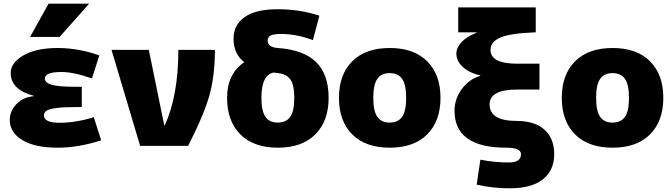

<svg xmlns="http://www.w3.org/2000/svg" viewBox="-20 -790 3641 1040"><path d="M163 -271Q38 -304 38 -395Q38 -450 107 -490Q176 -530 293 -530Q404 -530 518 -490L478 -365Q379 -400 313 -400Q223 -400 223 -365Q223 -342 258.5 -331Q294 -320 388 -320H423V-210H388Q321 -210 282.5 -204.5Q244 -199 231 -189.5Q218 -180 218 -165Q218 -125 303 -125Q390 -125 488 -155L528 -30Q405 10 293 10Q168 10 100.5 -31.5Q33 -73 33 -140Q33 -189 69.5 -226.5Q106 -264 163 -269ZM303 -590H143L243 -770H463Z M872 -110Q946 -271 946 -520H1144Q1144 -380 1114.5 -274Q1085 -168 999 0H739L584 -520H786L870 -110Z M1462 -397Q1396 -384 1396 -260Q1396 -188 1418 -157Q1440 -126 1485 -126Q1530 -126 1552 -157Q1574 -188 1574 -260Q1574 -329 1553.5 -359Q1533 -389 1485 -394Q1469 -396 1462 -397ZM1303 -453Q1245 -498 1245 -580Q1245 -655 1305 -697.5Q1365 -740 1485 -740Q1604 -740 1710 -705L1675 -573Q1584 -606 1505 -606Q1461 -606 1445.5 -597.5Q1430 -589 1430 -570Q1430 -534 1485 -530Q1625 -520 1692.5 -453.5Q1760 -387 1760 -260Q1760 -134 1688 -62Q1616 10 1485 10Q1354 10 1282 -62Q1210 -134 1210 -260Q1210 -390 1303 -453Z M1888 -458Q1960 -530 2091 -530Q2222 -530 2294 -458Q2366 -386 2366 -260Q2366 -134 2294 -62Q2222 10 2091 10Q1960 10 1888 -62Q1816 -134 1816 -260Q1816 -386 1888 -458ZM2024 -157Q2046 -126 2091 -126Q2136 -126 2158 -157Q2180 -188 2180 -260Q2180 -332 2158 -363Q2136 -394 2091 -394Q2046 -394 2024 -363Q2002 -332 2002 -260Q2002 -188 2024 -157Z M2777 -135Q2878 -135 2930 -87Q2982 -39 2982 45Q2982 133 2920.5 181.5Q2859 230 2742 230Q2647 230 2562 210L2582 75Q2658 90 2737 90Q2802 90 2802 45Q2802 10 2722 10Q2442 10 2442 -190Q2442 -255 2482 -308.5Q2522 -362 2582 -379V-381Q2520 -396 2486 -428Q2452 -460 2452 -500Q2452 -532 2480 -562Q2508 -592 2562 -613V-615H2462V-750H2882V-615Q2745 -610 2691 -587Q2637 -564 2637 -520Q2637 -445 2782 -445H2902V-305H2782Q2632 -305 2632 -225Q2632 -135 2777 -135Z M3095 -458Q3167 -530 3298 -530Q3429 -530 3501 -458Q3573 -386 3573 -260Q3573 -134 3501 -62Q3429 10 3298 10Q3167 10 3095 -62Q3023 -134 3023 -260Q3023 -386 3095 -458ZM3231 -157Q3253 -126 3298 -126Q3343 -126 3365 -157Q3387 -188 3387 -260Q3387 -332 3365 -363Q3343 -394 3298 -394Q3253 -394 3231 -363Q3209 -332 3209 -260Q3209 -188 3231 -157Z"/></svg>

Font: M PLUS 1p Black
Style: Regular
Weight: 900
Version: Version 1.061